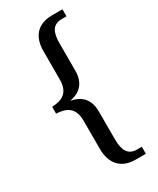

<svg xmlns="http://www.w3.org/2000/svg" viewBox="-223 -827 842 1022"><g transform="rotate(-30 198.0 -316.0)"><path d="M289 128H352V85H323C269 85 248 48 248 -20V-193C248 -259 216 -304 146 -317V-318C215 -330 248 -376 248 -441V-612C248 -681 269 -717 323 -717H352V-760H289C200 -760 153 -708 153 -617V-443C153 -362 106 -340 45 -338V-296C106 -293 153 -272 153 -190V-16C153 72 200 128 289 128Z"/></g></svg>

Font: Noto Serif Ethiopic SemiCondensed
Style: Regular
Weight: 400
Width: 4
Designer: Monotype Design Team
Foundry: Monotype Imaging Inc.
Version: Version 2.102